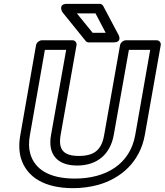

<svg xmlns="http://www.w3.org/2000/svg" viewBox="-20 -946 858 1001"><path d="M370 -15C236 -15 161 -64 138 -144C130 -171 129 -204 136 -242L214 -686H325L246 -242C228 -142 278 -83 382 -83C487 -83 555 -142 573 -242L652 -686H763L685 -242C658 -89 531 -15 370 -15ZM391 -133C310 -133 283 -167 296 -242L379 -711C381 -722 373 -736 358 -736H198C187 -736 171 -726 168 -711L86 -242C78 -198 79 -157 89 -122C119 -21 214 35 361 35C406 35 450 29 491 18C612 -16 710 -103 735 -242L818 -711C820 -722 812 -736 797 -736H636C625 -736 609 -726 606 -711L523 -242C510 -166 473 -133 391 -133ZM531 -775H463L381 -876H478ZM571 -725C620 -725 598 -764 598 -764L518 -915C515 -921 508 -926 500 -926H330C280 -926 305 -883 305 -883L427 -732C430 -728 436 -725 443 -725Z"/></svg>

Font: Asimov
Style: WidOuIt
Weight: 500
Designer: Google
Version: Version 2.000980; 2014